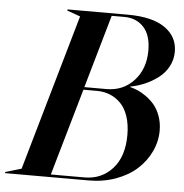

<svg xmlns="http://www.w3.org/2000/svg" viewBox="-107 -762 777 811"><g transform="rotate(5 281.0 -356.0)"><path d="M439 -408.2Q453.6 -404.8 470.2 -397.9Q486.8 -391.1 506.8 -377Q526.9 -362.8 542.5 -344.5Q558.1 -326.2 568.6 -297.6Q579.1 -269 579.1 -235.8Q579.1 -189.5 558.8 -146.7Q538.6 -104 502.9 -71.5Q467.3 -39.1 414.1 -19.5Q360.8 0 298.8 0H-56.2L-55.2 -4.9L12.2 -24.9L202.1 -687L146 -707L147 -711.9H402.8Q505.9 -711.9 559.8 -674.6Q613.8 -637.2 613.8 -573.2Q613.8 -539.6 598.4 -510.7Q583 -481.9 557.1 -462.2Q531.2 -442.4 501.5 -429.4Q471.7 -416.5 439 -410.2ZM137.2 -11.2H279.8Q352.1 -11.2 398.4 -62.5Q444.8 -113.8 444.8 -205.1Q444.8 -250.5 433.1 -284.9Q421.4 -319.3 400.9 -339.6Q380.4 -359.9 355.2 -369.9Q330.1 -379.9 300.8 -379.9H243.2ZM246.1 -391.1H339.8Q410.6 -391.1 456.3 -440.9Q502 -490.7 502 -568.8Q502 -633.8 470.7 -667.5Q439.5 -701.2 388.2 -701.2H335Z"/></g></svg>

Font: Nyght Serif Medium Italic
Style: Regular
Weight: 500
Italic angle: -16°
Designer: Maksym Kobuzan
Version: Version 0.410;Glyphs 3.1.2 (3151)